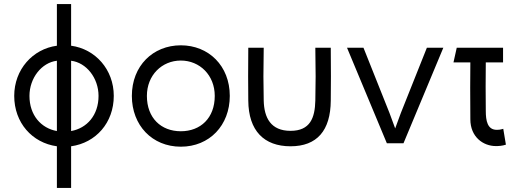

<svg xmlns="http://www.w3.org/2000/svg" viewBox="-20 -705 2540 945"><path d="M260 -685V-480C141 -464 50 -363 50 -233C50 -101 138 -2 260 15V220H330V15C452 -2 540 -101 540 -233C540 -363 449 -464 330 -480V-685ZM125 -233C125 -321 185 -397 260 -406V-60C182 -74 125 -138 125 -233ZM330 -60V-406C405 -397 465 -321 465 -233C465 -138 408 -74 330 -60Z M870 -407C963 -407 1037 -335 1037 -233C1037 -124 967 -59 870 -59C773 -59 703 -124 703 -233C703 -335 777 -407 870 -407ZM629 -233C629 -88 729 17 870 17C1011 17 1111 -88 1111 -233C1111 -381 1007 -482 870 -482C733 -482 629 -381 629 -233Z M1278 -470H1202C1201 -336 1201 -314 1202 -210C1203 -61 1280 15 1410 15C1540 15 1607 -62 1608 -210C1609 -314 1609 -336 1608 -470H1532C1534 -336 1534 -314 1532 -210C1530 -125 1507 -61 1410 -61C1313 -61 1280 -125 1278 -210C1276 -314 1276 -336 1278 -470Z M2162 -470H2081L1953 -149L1925 -73L1897 -149L1769 -470H1688L1884 0H1966Z M2421 14C2434 14 2452 13 2470 7L2457 -71C2440 -66 2432 -66 2425 -66C2379 -66 2371 -111 2371 -159C2370 -239 2370 -318 2371 -398H2456V-470H2228L2212 -398H2295C2294 -305 2294 -251 2295 -118C2295 -31 2358 14 2421 14Z"/></svg>

Font: Kreadon Medium
Style: Regular
Weight: 500
Designer: kohakuno
Foundry: StudioGnu
Version: Version 1.000;Glyphs 3.1.2 (3151)